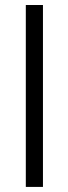

<svg xmlns="http://www.w3.org/2000/svg" viewBox="-20 -735 268 755"><path d="M148.9 -715.3V0H81.5V-715.3Z"/></svg>

Font: AnjaliOldLipi
Style: Regular
Weight: 400
Designer: Kevin & Siji
Foundry: Core : Kevin & Siji
Modification : Hiran Venugopalan
Opentype mlm2 support: Rajeesh Nambiar
New Feature Table : Santhosh
Version: Version 7.1.0+20221109